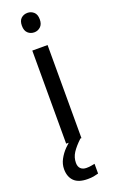

<svg xmlns="http://www.w3.org/2000/svg" viewBox="-182 -778 621 1039"><g transform="rotate(-20 129.0 -258.5)"><path d="M173 -536V0H85V-536ZM130 -737Q150 -737 165.5 -723.5Q181 -710 181 -681Q181 -653 165.5 -639Q150 -625 130 -625Q108 -625 93 -639Q78 -653 78 -681Q78 -710 93 -723.5Q108 -737 130 -737ZM99 116Q99 138 111 149.5Q123 161 144 161Q161 161 172.5 158.5Q184 156 192 155V211Q178 215 164 217.5Q150 220 130 220Q77 220 52 195Q27 170 27 126Q27 97 41.5 70Q56 43 77.5 21Q99 -1 119 -15L167 0Q133 32 116 58.5Q99 85 99 116Z"/></g></svg>

Font: Noto Sans New Tai Lue
Style: Regular
Weight: 400
Designer: Monotype Design Team
Foundry: Monotype Imaging Inc.
Version: Version 2.003